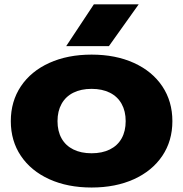

<svg xmlns="http://www.w3.org/2000/svg" viewBox="-20 -837 834 874"><path d="M29.2 -285.6Q29.2 -375.5 75.1 -444.2Q121.1 -512.8 204.4 -550.6Q287.8 -588.4 396.9 -588.4Q506.1 -588.4 589.5 -550.6Q672.8 -512.8 718.8 -444.2Q764.7 -375.5 764.7 -285.6Q764.7 -195.6 718.8 -127.4Q672.8 -59.1 589.5 -21.2Q506.1 16.6 396.9 16.6Q287.8 16.6 204.4 -21.2Q121.1 -59.1 75.1 -127.4Q29.2 -195.6 29.2 -285.6ZM552.1 -285.6Q552.1 -331 533.6 -364.2Q515.1 -397.5 480.1 -415Q445.1 -432.5 396.9 -432.5Q348.8 -432.5 313.8 -415Q278.8 -397.5 260.3 -364.2Q241.8 -331 241.8 -285.6Q241.8 -239.9 260.3 -206.9Q278.8 -174 313.8 -156.7Q348.8 -139.3 396.9 -139.3Q445.1 -139.3 480.1 -156.7Q515.1 -174 533.6 -206.9Q552.1 -239.9 552.1 -285.6ZM611.3 -817.2 475.8 -627H281.3L407.2 -817.2Z"/></svg>

Font: Unbounded Variable
Style: Regular
Weight: 400
Designer: Luke Prowse, Jean-Baptiste Morizot, Fátima Lázaro, Florian Runge
Foundry: NaN
Version: Version 1.600;FEAKit 1.0